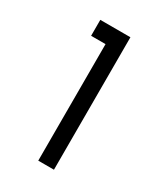

<svg xmlns="http://www.w3.org/2000/svg" viewBox="-91 -786 293 356"><g transform="rotate(30 55.5 -608.0)"><path d="M83.6 -466.4V-750H19.1V-715.9H50V-466.4Z"/></g></svg>

Font: Spartan MB
Style: Regular
Weight: 212
Designer: Matt Bailey, Mirko Velimirovic
Foundry: Matt Bailey
Version: Version 1.005